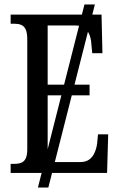

<svg xmlns="http://www.w3.org/2000/svg" viewBox="-20 -780 539 866"><path d="M151 66 361 -760H408L198 66ZM28 0V-41H45Q63 -41 76 -46Q89 -51 96 -65.5Q103 -80 103 -107V-602Q103 -633 95.5 -648Q88 -663 75 -668Q62 -673 45 -673H28V-714H438L442 -540H396L392 -582Q391 -604 383.5 -623Q376 -642 361.5 -653.5Q347 -665 322 -665H195V-398H384V-350H195V-49H341Q367 -49 382.5 -60.5Q398 -72 406.5 -91Q415 -110 418 -132L422 -174H468L463 0Z"/></svg>

Font: Noto Serif ExtraCondensed
Style: Regular
Weight: 400
Width: 2
Designer: Monotype Design Team
Foundry: Monotype Imaging Inc.
Version: Version 2.013